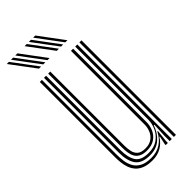

<svg xmlns="http://www.w3.org/2000/svg" viewBox="-246 -808 862 862"><g transform="rotate(-45 185.0 -377.5)"><path d="M160.2 7Q130.2 7 110.2 -1Q90.2 -9 78.4 -22.6Q66.5 -36.2 60.5 -53.1Q54.5 -70 52.6 -87.9Q50.8 -105.8 50.8 -122.2V-600H64V-124.5Q64 -105 66.9 -83.9Q69.8 -62.8 79.6 -44.9Q89.5 -27 109.5 -15.9Q129.5 -4.8 163.8 -4.8Q199.5 -4.8 225.2 -21.8Q251 -38.8 266.5 -69.5H270.2L263.8 -11.8V0H250.2L250 -5.5L258.8 -45.8H256Q240.2 -20.5 216.2 -6.8Q192.2 7 160.2 7ZM302 0V-600H315.2V0ZM173.8 -41.8Q150 -41.8 136 -49.4Q122 -57 115.1 -69.6Q108.2 -82.2 106 -97.8Q103.8 -113.2 103.8 -128.8V-600H117V-129.5Q117 -110 120.8 -92.6Q124.5 -75.2 136.9 -64.4Q149.2 -53.5 175.5 -53.5Q200.5 -53.5 216.6 -64.8Q232.8 -76 240.6 -94.2Q248.5 -112.5 248.5 -133.2V-600H262.2V-134Q262.2 -110.5 252.6 -89.2Q243 -68 223.5 -54.9Q204 -41.8 173.8 -41.8ZM167 -17Q116.8 -17.2 97 -44.9Q77.2 -72.5 77.2 -125.2V-600H90.5V-126.8Q90.5 -80.5 107.4 -54.6Q124.2 -28.8 171.2 -28.8Q206.5 -28.8 229.6 -45.1Q252.8 -61.5 264.1 -86Q275.5 -110.5 275.5 -135.2V-600H288.8V0H275.5V-32L278.8 -100.5H275Q263.8 -65 236.4 -40.8Q209 -16.5 167 -17ZM144.5 -645 57 -762H70.5L157.8 -645ZM90.5 -645 3 -762H16.5L104 -645ZM117.5 -645 30 -762H43.5L131 -645ZM257.5 -645 170.2 -762H183.8L271 -645ZM203.5 -645 116.2 -762H129.8L217 -645ZM230.5 -645 143.2 -762H156.8L244 -645Z"/></g></svg>

Font: Big Shoulders Inline Display Thin
Style: Regular
Weight: 400
Version: Version 2.002